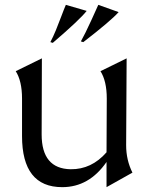

<svg xmlns="http://www.w3.org/2000/svg" viewBox="-20 -761 612 793"><path d="M501 -161Q501 -100 527 -48L420 12V-92Q348 12 237 12Q71 12 71 -199V-354Q71 -426 45 -467L153 -520L152 -206Q152 -64 272 -62Q358 -61 420 -132L421 -354Q421 -426 395 -467L503 -520ZM188 -587Q200 -610 210.5 -635.5Q221 -661 233 -693Q245 -725 252 -741L338 -716Q310 -680 198 -584ZM314 -590Q331 -620 357.5 -678Q384 -736 386 -741L470 -711Q438 -675 324 -587Z"/></svg>

Font: Coconat
Style: Regular
Weight: 400
Designer: Sara Lavazza
Foundry: Collletttivo
Version: Version 1.000;Glyphs 3.2 (3217)